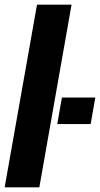

<svg xmlns="http://www.w3.org/2000/svg" viewBox="-40 -805 430 825"><path d="M-20 0H129L267.5 -785H119ZM226 -386 206 -272H349.5L369.5 -386Z"/></svg>

Font: Anybody Condensed
Style: Bold Italic
Weight: 700
Width: 3
Italic angle: -10°
Version: Version 1.113;gftools[0.9.25]